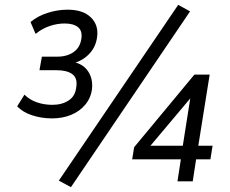

<svg xmlns="http://www.w3.org/2000/svg" viewBox="-20 -749 948 793"><path d="M195 -260Q151 -260 112 -273Q73 -286 51 -310L81 -358Q102 -337 132 -326.5Q162 -316 196 -316Q236 -316 263.5 -334Q291 -352 295 -389Q301 -426 279 -442.5Q257 -459 214 -459H143L153 -515H217Q257 -515 284 -534Q311 -553 316 -589Q321 -621 302.5 -636.5Q284 -652 247 -652Q216 -652 185 -641.5Q154 -631 127 -609L106 -658Q136 -683 177 -696Q218 -709 259 -709Q323 -709 355.5 -677Q388 -645 381 -596Q376 -556 350 -528Q324 -500 287 -489V-492Q313 -486 330 -470.5Q347 -455 355 -432Q363 -409 360 -381Q355 -344 332 -316.5Q309 -289 273.5 -274.5Q238 -260 195 -260ZM273 24 223 -3 716 -729 765 -702ZM713 0 727 -91H526L534 -141L783 -441H846L799 -147H858L849 -91H790L776 0ZM735 -147 769 -363H783L587 -130L588 -147Z"/></svg>

Font: Nunito Sans 10pt SemiCondensed
Style: Italic
Weight: 400
Width: 4
Italic angle: -9°
Designer: Vernon Adams
Foundry: Vernon Adams
Version: Version 3.101;gftools[0.9.27]